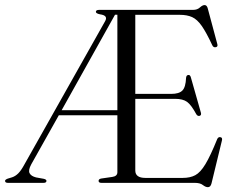

<svg xmlns="http://www.w3.org/2000/svg" viewBox="-28 -740 962 777"><path d="M447 -43V-273.5H210L98.5 -75Q85.5 -51 91.8 -39Q98 -27 118 -22L148.5 -16.5Q160 -14 160 -8Q160 0 148 0H4Q-7.5 0 -7.5 -8Q-7.5 -13 3 -17L21 -22.5Q34.5 -27 46 -38.5Q57.5 -50 70.5 -74L397.5 -654.5Q410.5 -677.5 377 -682Q360 -685.5 360 -692Q360 -700 373 -700H753Q770.5 -700 781 -709.8Q791.5 -719.5 800 -719.5Q809.5 -719.5 813 -705L851.5 -561.5Q854.5 -551 845.5 -549Q835.5 -547 831 -557Q807 -608.5 788.5 -635Q770 -661.5 749.5 -670.8Q729 -680 700.5 -680H519.5V-360H664.5Q697 -360 710.2 -373.8Q723.5 -387.5 725 -425Q726 -435.5 733.5 -436.5Q741.5 -438 744.5 -426.5L785 -284Q788 -273.5 779.5 -271Q771.5 -269.5 766.5 -277.5Q746 -315.5 729 -327.8Q712 -340 681 -340H519.5V-50Q519.5 -20 560.5 -20H711.5Q741.5 -20 762.2 -31Q783 -42 803.2 -75.5Q823.5 -109 851 -177Q855 -186 863 -185Q873.5 -184 870 -171L828 2Q824 17.5 813.5 17.5Q804 17.5 793 8.8Q782 0 760 0H382.5Q371 0 371 -8Q371 -15.5 381.5 -17.5L426.5 -24Q447 -27 447 -43ZM437.5 -680.5 221.5 -294H447V-680.5Z"/></svg>

Font: Fraunces 72pt S000 Light
Style: Regular
Weight: 300
Version: Version 1.000; ttfautohint (v1.8.3)